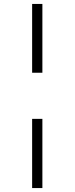

<svg xmlns="http://www.w3.org/2000/svg" viewBox="-20 -758 378 974"><path d="M143 -389V-738H195V-389ZM143 196V-155H195V196Z"/></svg>

Font: Piazzolla Thin Medium
Style: Regular
Weight: 500
Version: Version 2.005